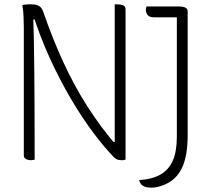

<svg xmlns="http://www.w3.org/2000/svg" viewBox="-20 -730 990 887"><path d="M140 8Q138 8 135.5 8.5Q133 9 130 9.5Q127 10 124 10Q116 10 108 8Q100 6 95 1Q90 -4 90 -13Q90 -86 90 -159.5Q90 -233 90 -306.5Q90 -380 90 -453.5Q90 -527 90 -600Q90 -617 89 -649Q88 -681 83 -707Q89 -708 94.5 -708.5Q100 -709 105.5 -709.5Q111 -710 115.5 -710Q120 -710 125 -710Q141 -710 151.5 -706.5Q162 -703 169 -695Q176 -687 180 -675Q201 -614 224 -556Q247 -498 272 -444Q297 -390 324.5 -339Q352 -288 383 -239.5Q414 -191 448.5 -144.5Q483 -98 522 -53L490 -74H527L510 -50Q510 -98 510 -146.5Q510 -195 510 -243.5Q510 -292 510 -341Q510 -390 510 -439Q510 -488 510 -537Q510 -554 510 -571.5Q510 -589 510 -606Q510 -623 510 -640.5Q510 -658 510 -675.5Q510 -693 510 -710Q512 -710 513.5 -710Q515 -710 517 -710Q519 -710 520 -710Q537 -710 548.5 -705.5Q560 -701 560 -687Q560 -639 560 -591Q560 -543 560 -495Q560 -447 560 -399Q560 -351 560 -303Q560 -255 560 -207Q560 -159 560 -111Q560 -81 560 -51.5Q560 -22 560 7Q558 8 556 8.5Q554 9 551.5 9.5Q549 10 547 10Q545 10 543 10Q531 10 523 7.5Q515 5 506 -4Q463 -48 411 -117Q359 -186 307 -274.5Q255 -363 208 -466Q161 -569 127 -681L152 -640H121L133 -671Q135 -615 136.5 -544.5Q138 -474 138.5 -396.5Q139 -319 139.5 -242.5Q140 -166 140 -98Q140 -72 140 -45Q140 -18 140 8ZM623 102Q684 98 722 76Q760 54 778.5 11.5Q797 -31 797 -98Q797 -144 797 -202.5Q797 -261 797 -325.5Q797 -390 797 -454.5Q797 -519 797 -577Q797 -635 797 -680L811 -640L787 -664L827 -650Q802 -650 778 -650Q754 -650 732.5 -650Q711 -650 692 -650Q671 -650 662.5 -660Q654 -670 654 -684Q654 -689 655 -693Q656 -697 657 -700Q675 -700 693.5 -700Q712 -700 731 -700Q750 -700 769 -700Q788 -700 807 -700Q821 -700 829.5 -697.5Q838 -695 842.5 -690Q847 -685 847 -677Q847 -632 847 -574Q847 -516 847 -452Q847 -388 847 -325Q847 -262 847 -206.5Q847 -151 847 -110Q847 -53 839.5 -14.5Q832 24 819.5 48Q807 72 792 88Q770 111 738 124Q706 137 679 137Q661 137 649 132.5Q637 128 631 120Q625 112 623 102Z"/></svg>

Font: Recursive Casual Light
Style: Regular
Weight: 300
Version: Version 1.047